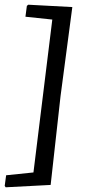

<svg xmlns="http://www.w3.org/2000/svg" viewBox="-50 -667 361 815"><path d="M-26 128 -30 122 -24 77 92 65 172 -584 58 -596 64 -642 70 -647 257 -637 207 -259 165 118Z"/></svg>

Font: Alegreya Sans SC Medium
Style: Italic
Weight: 500
Italic angle: -7°
Designer: Juan Pablo del Peral
Foundry: Huerta Tipografica
Version: Version 2.007